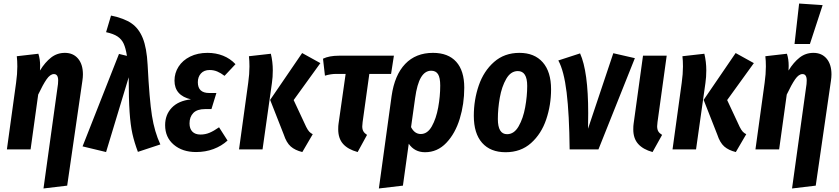

<svg xmlns="http://www.w3.org/2000/svg" viewBox="-20 -845 4748 1086"><path d="M308 -370Q309 -377 309 -390Q309 -426 285 -426Q264 -426 243.5 -396.5Q223 -367 196 -310L153 0H19L71 -377Q78 -427 78 -469Q78 -502 75 -527L197 -541Q207 -511 207 -472Q207 -456 206 -446Q235 -493 269 -519.5Q303 -546 347 -546Q394 -546 421.5 -513.5Q449 -481 449 -424Q449 -408 446 -388L360 205L226 221Z M815 -478Q825 -282 839.5 -190.5Q854 -99 887 -28L760 14Q740 -39 729 -88Q718 -137 713 -211.5Q708 -286 708 -408L580 15L447 -17L653 -540L698 -529Q691 -573 679.5 -598Q668 -623 645 -638.5Q622 -654 580 -663L608 -757Q681 -742 723 -713.5Q765 -685 787.5 -629.5Q810 -574 815 -478Z M914 -137Q914 -196 951.5 -235.5Q989 -275 1060 -283Q967 -305 967 -389Q967 -432 990 -468Q1013 -504 1055.5 -525Q1098 -546 1154 -546Q1201 -546 1241.5 -530Q1282 -514 1312 -482L1250 -416Q1229 -432 1209 -440.5Q1189 -449 1166 -449Q1134 -449 1116.5 -429.5Q1099 -410 1099 -380Q1099 -319 1163 -319H1204L1176 -228H1140Q1095 -228 1073.5 -206Q1052 -184 1052 -147Q1052 -117 1068 -100.5Q1084 -84 1114 -84Q1141 -84 1165 -94Q1189 -104 1219 -125L1267 -50Q1233 -19 1187.5 -2Q1142 15 1089 15Q1012 15 963 -26.5Q914 -68 914 -137Z M1585 -84 1508 -280 1689 -545 1792 -488 1641 -279 1712 -127Q1721 -109 1729.5 -100Q1738 -91 1749 -86L1690 15Q1649 5 1624.5 -16.5Q1600 -38 1585 -84ZM1384 -377Q1391 -427 1391 -469Q1391 -502 1388 -527L1512 -541Q1523 -495 1523 -447Q1523 -409 1518 -375L1465 0H1332Z M2031 -154Q2029 -136 2029 -130Q2029 -113 2035.5 -102Q2042 -91 2056 -82L2003 15Q1948 0 1920.5 -31Q1893 -62 1893 -114Q1893 -135 1895 -146L1935 -427H1882Q1851 -427 1818 -417L1807 -513Q1842 -530 1898 -530H2208L2192 -427H2069Z M2606 -349Q2606 -257 2580.5 -173.5Q2555 -90 2504.5 -37Q2454 16 2384 16Q2325 16 2292 -32L2259 205L2123 221L2195 -302Q2212 -421 2272 -483.5Q2332 -546 2429 -546Q2515 -546 2560.5 -495.5Q2606 -445 2606 -349ZM2470 -361Q2470 -406 2457.5 -425.5Q2445 -445 2419 -445Q2384 -445 2361.5 -407.5Q2339 -370 2328 -290L2305 -126Q2325 -87 2360 -87Q2398 -87 2422.5 -130.5Q2447 -174 2458.5 -237Q2470 -300 2470 -361Z M2660 -190Q2660 -280 2688 -361.5Q2716 -443 2774.5 -494.5Q2833 -546 2918 -546Q3003 -546 3050 -492.5Q3097 -439 3097 -340Q3097 -251 3069.5 -169.5Q3042 -88 2984 -36Q2926 16 2840 16Q2754 16 2707 -37Q2660 -90 2660 -190ZM2962 -359Q2962 -443 2909 -443Q2869 -443 2843.5 -399Q2818 -355 2807 -292.5Q2796 -230 2796 -172Q2796 -86 2848 -86Q2888 -86 2913.5 -130.5Q2939 -175 2950.5 -238Q2962 -301 2962 -359Z M3307 -205Q3307 -148 3306 -117L3449 -544L3571 -516L3365 0H3202Q3200 -199 3185 -322Q3170 -445 3138 -503L3261 -543Q3307 -441 3307 -205Z M3699 -154Q3697 -136 3697 -131Q3697 -113 3703.5 -102Q3710 -91 3725 -82L3671 15Q3617 0 3589.5 -31Q3562 -62 3562 -113Q3562 -134 3564 -146L3617 -530H3751Z M4037 -84 3960 -280 4141 -545 4244 -488 4093 -279 4164 -127Q4173 -109 4181.5 -100Q4190 -91 4201 -86L4142 15Q4101 5 4076.5 -16.5Q4052 -38 4037 -84ZM3836 -377Q3843 -427 3843 -469Q3843 -502 3840 -527L3964 -541Q3975 -495 3975 -447Q3975 -409 3970 -375L3917 0H3784Z M4542 -370Q4543 -377 4543 -390Q4543 -426 4519 -426Q4498 -426 4477.5 -396.5Q4457 -367 4430 -310L4387 0H4253L4305 -377Q4312 -427 4312 -469Q4312 -502 4309 -527L4431 -541Q4441 -511 4441 -472Q4441 -456 4440 -446Q4469 -493 4503 -519.5Q4537 -546 4581 -546Q4628 -546 4655.5 -513.5Q4683 -481 4683 -424Q4683 -408 4680 -388L4594 205L4460 221ZM4500 -825 4633 -816 4561 -596H4474Z"/></svg>

Font: Fira Sans Extra Condensed SemiBold
Style: Italic
Weight: 600
Width: 3
Italic angle: -8°
Designer: Carrois Corporate & Edenspiekermann AG
Foundry: Carrois Corporate GbR & Edenspiekermann AG
Version: Version 4.203